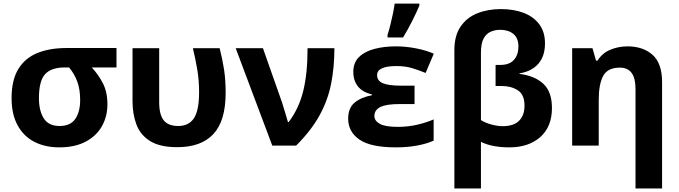

<svg xmlns="http://www.w3.org/2000/svg" viewBox="-20 -816 3806 1076"><path d="M582 -231.9Q582 -163.6 551.3 -108.9Q520.5 -54.2 460.2 -22.2Q399.9 9.8 312 9.8Q231.9 9.8 171.9 -21.5Q111.8 -52.7 78.4 -114.3Q44.9 -175.8 44.9 -266.1Q44.9 -366.7 82.3 -428.5Q119.6 -490.2 188.7 -518.6Q257.8 -546.9 353 -546.9H632.8V-438H494.1Q530.3 -399.9 556.2 -350.1Q582 -300.3 582 -231.9ZM198.2 -266.1Q198.2 -195.3 225.3 -152.6Q252.4 -109.9 314 -109.9Q375 -109.9 402.1 -149.9Q429.2 -189.9 429.2 -254.9Q429.2 -314.9 413.3 -358.2Q397.5 -401.4 367.2 -438H342.8Q267.6 -438 232.9 -400.4Q198.2 -362.8 198.2 -266.1Z M973.6 8.8Q876 8.8 821.3 -25.4Q766.6 -59.6 744.6 -118.2Q722.7 -176.8 722.7 -249V-545.9H872.1V-244.1Q872.1 -172.9 897.7 -141.4Q923.3 -109.9 979 -109.9Q1037.1 -109.9 1066.4 -152.8Q1095.7 -195.8 1095.7 -299.8Q1095.7 -364.7 1086.2 -422.4Q1076.7 -480 1061 -545.9H1210.9Q1227.5 -481 1236.1 -423.3Q1244.6 -365.7 1244.6 -295.9Q1244.6 -138.7 1176 -64.9Q1107.4 8.8 973.6 8.8Z M1300.8 -545.9H1453.6L1560.1 -243.2Q1567.4 -220.7 1577.6 -186.5Q1587.9 -152.3 1593.8 -131.8H1597.7Q1654.8 -207 1679.2 -305.2Q1703.6 -403.3 1703.6 -545.9H1854Q1854 -438 1835.4 -345.5Q1816.9 -252.9 1770.3 -168.5Q1723.6 -84 1639.6 0H1505.9Z M2303.2 -335.9V-232.9H2221.2Q2144 -232.9 2111.1 -216.1Q2078.1 -199.2 2078.1 -166Q2078.1 -139.2 2108.2 -122.1Q2138.2 -105 2209 -105Q2270 -105 2323 -118.2Q2376 -131.3 2410.2 -147V-27.8Q2372.6 -10.7 2318.8 -0.5Q2265.1 9.8 2198.2 9.8Q2057.1 9.8 1994.1 -33.9Q1931.2 -77.6 1931.2 -150.9Q1931.2 -210.9 1967.5 -241Q2003.9 -271 2064 -282.2V-287.1Q2011.7 -299.3 1985.8 -331.8Q1960 -364.3 1960 -413.1Q1960 -465.3 1992.2 -496.6Q2024.4 -527.8 2078.6 -542Q2132.8 -556.2 2198.2 -556.2Q2254.9 -556.2 2312 -544.9Q2369.1 -533.7 2411.1 -515.1L2365.2 -407.2Q2329.1 -421.9 2290.8 -433.8Q2252.4 -445.8 2202.1 -445.8Q2093.3 -445.8 2093.3 -395Q2093.3 -362.8 2126 -349.4Q2158.7 -335.9 2228 -335.9ZM2151.9 -606V-621.1Q2159.7 -644.5 2167.5 -675.8Q2175.3 -707 2181.9 -738.8Q2188.5 -770.5 2191.9 -795.9H2330.1V-784.2Q2313.5 -745.1 2290.5 -699.2Q2267.6 -653.3 2238.8 -606Z M2787.1 -765.1Q2858.9 -765.1 2914.6 -743.9Q2970.2 -722.7 3002.2 -679.9Q3034.2 -637.2 3034.2 -573.2Q3034.2 -501 2996.8 -458.5Q2959.5 -416 2891.1 -404.8V-401.9Q2976.1 -391.6 3024.7 -346.7Q3073.2 -301.8 3073.2 -210.9Q3073.2 -106 3008.1 -48.1Q2942.9 9.8 2834.5 9.8Q2736.8 9.8 2675.3 -21V240.2H2526.4V-535.2Q2526.4 -615.7 2560.8 -666.5Q2595.2 -717.3 2654.3 -741.2Q2713.4 -765.1 2787.1 -765.1ZM2783.2 -648.9Q2753.9 -648.9 2729.2 -637.9Q2704.6 -627 2689.9 -599.4Q2675.3 -571.8 2675.3 -521V-143.1Q2699.7 -127.4 2734.1 -118.2Q2768.6 -108.9 2796.4 -108.9Q2858.9 -108.9 2889.2 -139.4Q2919.4 -169.9 2919.4 -224.1Q2919.4 -285.6 2882.1 -309.8Q2844.7 -334 2792.5 -334H2757.3V-452.1H2783.2Q2835.4 -452.1 2860.4 -480.7Q2885.3 -509.3 2885.3 -555.2Q2885.3 -602.5 2857.2 -625.7Q2829.1 -648.9 2783.2 -648.9Z M3496.6 -556.2Q3584 -556.2 3637.2 -508.5Q3690.4 -460.9 3690.4 -356V240.2H3541.5V-318.8Q3541.5 -437 3453.6 -437Q3385.3 -437 3360.4 -390.6Q3335.4 -344.2 3335.4 -256.8V0H3186.5V-545.9H3300.3L3320.3 -476.1H3328.6Q3354.5 -518.1 3399.9 -537.1Q3445.3 -556.2 3496.6 -556.2Z"/></svg>

Font: Open Sans
Style: Bold
Weight: 700
Designer: Monotype Design Team
Foundry: Monotype Imaging Inc.
Version: Version 3.000; ttfautohint (v1.8.4)